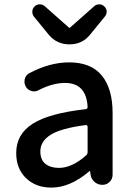

<svg xmlns="http://www.w3.org/2000/svg" viewBox="-20 -852 614 885"><path d="M216.8 12.7Q145.5 12.7 100.1 -30.8Q54.7 -74.2 54.7 -146.5Q54.7 -233.4 130.9 -281.7Q207 -330.1 374 -348.6Q383.8 -349.6 383.8 -359.4Q377.9 -469.7 279.3 -469.7Q222.7 -469.7 158.2 -436.5Q148.4 -430.7 136.7 -430.7Q130.9 -430.7 125 -432.6Q107.4 -437.5 98.6 -453.1Q92.8 -463.9 92.8 -474.6Q92.8 -481.4 93.8 -487.3Q98.6 -505.9 115.2 -514.6Q209 -564.5 298.8 -564.5Q399.4 -564.5 449.2 -503.9Q499 -443.4 499 -331.1V-46.9Q499 -27.3 485.4 -13.7Q471.7 0 452.1 0Q431.6 0 416 -13.2Q400.4 -26.4 397.5 -46.9L395.5 -61.5Q394.5 -63.5 393.1 -63.5Q391.6 -63.5 390.6 -61.5Q302.7 12.7 216.8 12.7ZM252 -78.1Q311.5 -78.1 377 -135.7Q383.8 -141.6 383.8 -151.4V-267.6Q383.8 -271.5 380.9 -273.9Q377.9 -276.4 374 -275.4Q261.7 -260.7 213.9 -231Q166 -201.2 166 -154.3Q166 -115.2 189.5 -96.7Q212.9 -78.1 252 -78.1ZM205.1 -691.4 135.7 -776.4Q128.9 -786.1 128.9 -797.9Q128.9 -812.5 139.6 -822.3Q149.4 -832 163.1 -832Q176.8 -832 186.5 -823.2L296.9 -725.6Q297.9 -723.6 299.8 -723.6Q301.8 -723.6 303.7 -725.6L414.1 -823.2Q423.8 -832 437.5 -832Q437.5 -832 437.5 -832Q451.2 -832 460.9 -822.3Q471.7 -812.5 471.7 -797.9Q471.7 -786.1 463.9 -776.4L394.5 -691.4Q358.4 -647.5 300.3 -647.5Q242.2 -647.5 205.1 -691.4Z"/></svg>

Font: Gen Jyuu GothicX Medium
Style: Regular
Weight: 500
Designer: Ryoko NISHIZUKA (kana &amp; ideographs); Paul D. Hunt (Latin, Greek &amp; Cyrillic); Wenlong ZHANG (bopomofo); Sandoll C
Version: Version 1.058.20140828